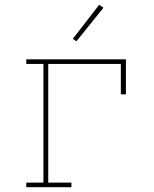

<svg xmlns="http://www.w3.org/2000/svg" viewBox="-20 -776 640 796"><path d="M89 0V-19H160V-511H89V-530H502V-385H481V-511H180V-19H276V0ZM297 -605 282 -615 391 -756 409 -744Z"/></svg>

Font: Iosevka Slab Thin Extended
Style: Regular
Weight: 100
Width: 7
Monospace: yes
Designer: Belleve Invis
Foundry: Belleve Invis
Version: Version 11.1.1; ttfautohint (v1.8.3)